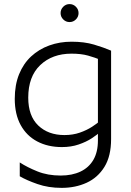

<svg xmlns="http://www.w3.org/2000/svg" viewBox="-20 -742 636 930"><path d="M518.1 -68.4Q518.1 14.2 485.9 66.3Q453.7 118.4 399.6 143.2Q345.5 168 278.6 168Q214.1 168 161.4 149.5Q108.7 131.1 75.7 111.8V44.8Q111.9 68.4 161.5 88.3Q211.1 108.3 273.9 108.3Q329.2 108.3 369.8 89.1Q410.4 69.9 432.4 32.1Q454.3 -5.7 454.3 -61.9V-472L467.7 -452Q439.9 -463.2 406.5 -472.7Q373.2 -482.1 326.4 -482.1Q233.3 -482.1 175 -426.8Q116.8 -371.5 116.8 -268.9Q116.8 -180.6 165.2 -134.2Q213.6 -87.8 292.1 -87.8Q332.8 -87.8 366.5 -99.5Q400.2 -111.3 426 -128Q451.7 -144.8 466.9 -158.4V-104.8Q451.9 -90.1 424.8 -72.4Q397.8 -54.7 361.1 -42.2Q324.5 -29.6 279.9 -29.6Q211.9 -29.6 160.3 -56.9Q108.7 -84.1 80.1 -136.4Q51.5 -188.8 51.5 -263.2Q51.5 -330.7 72.4 -382.3Q93.3 -433.9 131 -468.9Q168.7 -503.8 218.9 -521.9Q269 -540 326.7 -540Q388.4 -540 435.5 -526Q482.6 -512 518.1 -496.7ZM316.9 -635.1Q299.1 -635.1 286.3 -648Q273.5 -660.8 273.5 -678.5Q273.5 -696.5 286.3 -709.3Q299.1 -722.2 316.9 -722.2Q334.9 -722.2 347.7 -709.3Q360.5 -696.5 360.5 -678.5Q360.5 -660.8 347.7 -648Q334.9 -635.1 316.9 -635.1Z"/></svg>

Font: Roundo Variable
Style: Regular
Weight: 200
Designer: Shiva Nallaperumal
Foundry: Indian Type Foundry
Version: Version 2.000